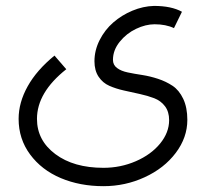

<svg xmlns="http://www.w3.org/2000/svg" viewBox="-20 -389 707 659"><path d="M577.1 -292.5Q549.3 -305.7 510.7 -305.7Q480 -305.7 447 -290Q414.1 -274.4 390.9 -245.6Q367.7 -216.8 367.7 -183.6Q367.7 -166 381.8 -155.5Q396 -145 418.5 -140.4Q440.9 -135.7 468 -131.6Q495.1 -127.4 522.5 -118.4Q549.8 -109.4 572.3 -94.5Q594.7 -79.6 608.9 -49.8Q623 -20 623 22.5Q623 83 583.3 135.7Q543.5 188.5 476.8 219.2Q410.2 250 335 250Q254.4 250 188.5 222.2Q122.6 194.3 83.3 141.1Q43.9 87.9 43.9 19Q43.9 -37.1 75 -92.8Q106 -148.4 167 -198.2L207.5 -151.4Q106.9 -71.8 106.9 19Q106.9 92.8 169.9 139.9Q232.9 187 335 187Q394 187 446.3 164.3Q498.5 141.6 529.5 103.8Q560.5 65.9 560.5 23.4Q560.5 -5.4 546.4 -24.2Q532.2 -43 509.5 -51.8Q486.8 -60.5 459.7 -66.4Q432.6 -72.3 405.3 -78.4Q377.9 -84.5 355.2 -94.5Q332.5 -104.5 318.4 -125.7Q304.2 -147 304.2 -178.7Q304.2 -216.3 322 -251.5Q339.8 -286.6 368.7 -311.8Q397.5 -336.9 434.3 -352.3Q471.2 -367.7 508.3 -368.7Q568.4 -368.7 604.5 -348.6Z"/></svg>

Font: Estedad
Style: regular
Weight: 400
Version: Version 0.7(Beta10)